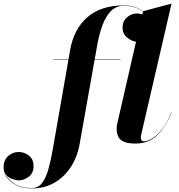

<svg xmlns="http://www.w3.org/2000/svg" viewBox="-222 -790 998 1070"><path d="M75.5 -460H160L169 -511.5Q189.5 -629.5 265.8 -694.8Q342 -760 468.5 -760Q501 -760 528.2 -751Q555.5 -742 576 -727.5L734 -770L565 -40Q563 -32 563 -22Q563 -14 567 -8.2Q571 -2.5 580.5 -2.5Q602 -2.5 630.2 -21Q658.5 -39.5 686 -75.5Q713.5 -111.5 732 -163.5L734 -163Q705.5 -88 656.8 -39Q608 10 533.5 10Q489.5 10 466.8 -0.8Q444 -11.5 436 -30.8Q428 -50 428 -75Q428 -79 428.8 -85.8Q429.5 -92.5 430.5 -97L536 -557.5Q510 -561 485.5 -581.5Q461 -602 461 -635.5Q461 -673 486.2 -694Q511.5 -715 541 -715Q555 -715 571 -709.5L575 -726.5Q555 -740.5 528 -749.2Q501 -758 468.5 -758Q426 -758 396.8 -728.8Q367.5 -699.5 349.2 -650Q331 -600.5 320 -540L306 -460H449.5V-458H305.5L222 11.5Q209 85 172.5 141Q136 197 80.8 228.5Q25.5 260 -44 260Q-95 260 -130.2 242.5Q-165.5 225 -183.8 198.2Q-202 171.5 -202 143Q-202 103 -177 80Q-152 57 -118 57Q-88 57 -61.5 76.8Q-35 96.5 -35 135.5Q-35 175 -61.8 195Q-88.5 215 -116 215Q-136 215 -160 205Q-184 195 -195 171.5Q-183 205.5 -144.5 231.8Q-106 258 -44 258Q-8.5 258 13.2 228.8Q35 199.5 48.5 150Q62 100.5 72.5 40L159.5 -458H75.5Z"/></svg>

Font: Bodoni* 96
Style: Bold Italic
Weight: 700
Italic angle: -13°
Version: Version 2.2